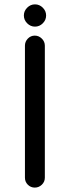

<svg xmlns="http://www.w3.org/2000/svg" viewBox="-20 -850 318 876"><path d="M88.9 -779.3Q88.9 -799.8 104 -814.9Q119.1 -830.1 139.6 -830.1Q160.2 -830.1 175.3 -814.9Q190.4 -799.8 190.4 -779.3Q190.4 -758.8 175.3 -743.7Q160.2 -728.5 139.6 -728.5Q119.1 -728.5 104 -743.7Q88.9 -758.8 88.9 -779.3ZM93.8 -39.1V-641.6Q93.8 -660.2 106.9 -673.8Q120.1 -687.5 138.7 -687.5Q157.2 -687.5 170.9 -673.8Q184.6 -660.2 184.6 -641.6V-39.1Q184.6 -20.5 170.9 -7.3Q157.2 5.9 138.7 5.9Q120.1 5.9 106.9 -7.3Q93.8 -20.5 93.8 -39.1Z"/></svg>

Font: jf-openhuninn-1.0
Style: Regular
Weight: 400
Designer: [Kosugi Maru]
      Designed by Motoya company      

      [Varela Round]
      Joe Prince(Latin component); Avraham Co
Foundry: justfont CO.,LTD.
Version: 1.0